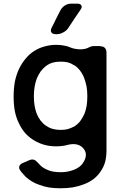

<svg xmlns="http://www.w3.org/2000/svg" viewBox="-20 -800 657 1038"><path d="M259.8 -651.4Q254.9 -641.6 254.9 -634.8Q254.9 -628.9 257.8 -625Q263.7 -615.2 282.2 -615.2H287.1Q305.7 -615.2 322.3 -625Q339.8 -633.8 349.6 -649.4Q365.2 -671.9 381.8 -698.2Q399.4 -723.6 415 -747.1Q421.9 -756.8 421.9 -763.7Q420.9 -767.6 419.9 -770.5Q415 -780.3 397.5 -780.3H365.2Q346.7 -780.3 331.1 -770.5Q315.4 -760.7 306.6 -744.1Q295.9 -722.7 283.2 -698.2Q271.5 -672.9 259.8 -651.4ZM485.4 -550.8Q478.5 -550.8 473.6 -548.8Q468.8 -547.9 464.8 -545.9Q444.3 -533.2 413.1 -533.2Q381.8 -534.2 359.4 -543.9Q344.7 -550.8 325.2 -553.7Q306.6 -557.6 284.2 -557.6Q251 -557.6 220.7 -548.8Q191.4 -541 165 -524.4Q138.7 -507.8 119.1 -483.4Q98.6 -460 83 -427.7Q68.4 -396.5 60.5 -359.4Q53.7 -321.3 53.7 -277.3Q53.7 -233.4 60.5 -197.3Q68.4 -160.2 84 -129.9Q98.6 -99.6 119.1 -77.1Q140.6 -54.7 166 -40Q192.4 -24.4 221.7 -16.6Q251 -8.8 283.2 -8.8Q299.8 -8.8 314.5 -10.7Q328.1 -11.7 340.8 -15.6Q398.4 -31.2 427.7 -1Q457 29.3 434.6 71.3Q429.7 80.1 423.8 87.9Q417 95.7 409.2 101.6Q389.6 116.2 364.3 123Q338.9 130.9 308.6 130.9Q286.1 130.9 268.6 127.9Q250 125 236.3 118.2Q221.7 112.3 210.9 104.5Q200.2 96.7 192.4 87.9Q190.4 85.9 189.5 85Q187.5 83 186.5 81.1Q172.9 66.4 163.1 63.5Q152.3 59.6 134.8 67.4Q127.9 70.3 120.1 74.2Q112.3 77.1 105.5 80.1Q88.9 86.9 85 97.7Q80.1 108.4 89.8 122.1Q95.7 130.9 103.5 138.7Q110.4 147.5 118.2 155.3Q132.8 168.9 152.3 180.7Q170.9 192.4 195.3 200.2Q218.8 209 247.1 213.9Q275.4 217.8 307.6 217.8Q342.8 217.8 374 212.9Q406.2 207 433.6 196.3Q461.9 185.5 484.4 168.9Q506.8 152.3 522.5 128.9Q539.1 106.4 547.9 77.1Q555.7 47.9 555.7 12.7Q555.7 -163.1 555.7 -515.6Q555.7 -532.2 546.9 -541Q539.1 -549.8 521.5 -549.8Q522.5 -549.8 522.5 -550.8Q513.7 -550.8 503.9 -550.8Q494.1 -550.8 485.4 -550.8ZM426.8 -166Q418.9 -151.4 409.2 -139.6Q398.4 -127.9 385.7 -119.1Q383.8 -118.2 381.8 -116.2Q379.9 -115.2 377 -114.3Q362.3 -106.4 344.7 -101.6Q328.1 -97.7 307.6 -97.7Q284.2 -97.7 263.7 -103.5Q244.1 -109.4 227.5 -121.1Q211.9 -131.8 199.2 -148.4Q187.5 -164.1 178.7 -184.6Q170.9 -205.1 167 -228.5Q163.1 -252 163.1 -279.3Q163.1 -306.6 167 -330.1Q170.9 -353.5 178.7 -375Q187.5 -395.5 199.2 -413.1Q211.9 -429.7 227.5 -442.4Q244.1 -455.1 263.7 -460.9Q284.2 -466.8 308.6 -466.8Q329.1 -466.8 346.7 -462.9Q364.3 -458 378.9 -448.2Q380.9 -447.3 382.8 -446.3Q384.8 -444.3 387.7 -443.4Q399.4 -434.6 409.2 -422.9Q418.9 -411.1 426.8 -396.5Q428.7 -391.6 431.6 -386.7Q433.6 -381.8 435.5 -377Q443.4 -355.5 448.2 -331.1Q452.1 -307.6 452.1 -279.3Q452.1 -251 448.2 -226.6Q443.4 -202.1 435.5 -181.6Q435.5 -181.6 434.6 -181.6Q432.6 -176.8 430.7 -173.8Q429.7 -169.9 426.8 -166Z"/></svg>

Font: DeepSea
Style: Medium
Weight: 500
Designer: Stem
Version: Version 3.019;git-0a5106e0b